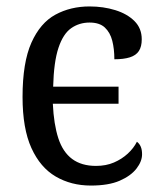

<svg xmlns="http://www.w3.org/2000/svg" viewBox="-20 -566 495 596"><path d="M262 10Q201 10 153 -18Q105 -46 77.5 -106.5Q50 -167 50 -265Q50 -372 77.5 -433.5Q105 -495 152 -520.5Q199 -546 258 -546Q301 -546 338 -534.5Q375 -523 397.5 -500.5Q420 -478 420 -444Q420 -421 411 -407.5Q402 -394 383 -388Q364 -382 335 -382Q335 -414 328.5 -439.5Q322 -465 305.5 -480.5Q289 -496 258 -496Q226 -496 201 -478.5Q176 -461 161.5 -417.5Q147 -374 145 -297H348V-244H144Q147 -180 161 -137Q175 -94 204 -72.5Q233 -51 278 -51Q309 -51 333.5 -61.5Q358 -72 376.5 -89Q395 -106 405 -126Q413 -120 417 -110.5Q421 -101 421 -87Q421 -65 403.5 -42.5Q386 -20 351.5 -5Q317 10 262 10Z"/></svg>

Font: Noto Serif SemiCondensed
Style: Regular
Weight: 400
Width: 4
Designer: Monotype Design Team
Foundry: Monotype Imaging Inc.
Version: Version 2.013